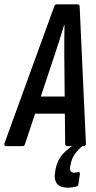

<svg xmlns="http://www.w3.org/2000/svg" viewBox="-48 -675 445 887"><path d="M-20 0Q-30 0 -28 -11L202 -644Q205 -655 214 -655H309Q320 -655 320 -644L349 -11Q349 0 338 0H264Q253 0 253 -11L249 -420Q249 -456 249 -490Q249 -524 250 -559H248Q238 -524 227 -490Q216 -456 204 -420L68 -11Q65 0 57 0ZM99 -150 126 -229H262L264 -150ZM266 192Q229 192 214.5 172.5Q200 153 207 118L209 105Q217 64 244 34.5Q271 5 321 -21L339 -6Q312 16 297 38Q282 60 278 87L276 96Q272 123 295 123Q299 123 303.5 122Q308 121 312 120Q317 119 319.5 121.5Q322 124 321 130L314 177Q313 186 303 187Q294 189 285 190.5Q276 192 266 192Z"/></svg>

Font: Sofia Sans Extra Condensed SemiBold
Style: Italic
Weight: 600
Italic angle: -9°
Designer: Botio Nikoltchev, Ani Petrova
Foundry: lettersoup
Version: Version 4.101